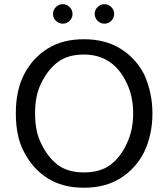

<svg xmlns="http://www.w3.org/2000/svg" viewBox="-20 -881 798 910"><path d="M55 0ZM662.5 -530Q702.5 -442.5 702.5 -343.8Q702.5 -242.5 662.5 -158.8Q622.5 -81.2 550.6 -36.2Q478.8 8.8 377.5 8.8Q276.2 8.8 205.6 -36.2Q135 -81.2 95 -158.8Q55 -231.2 55 -343.8Q55 -453.8 95 -530Q135 -606.2 205.6 -650.6Q276.2 -695 377.5 -695Q478.8 -695 550.6 -650.6Q622.5 -606.2 662.5 -530ZM581.2 -201.2Q611.2 -263.8 611.2 -343.8Q611.2 -422.5 581.2 -486.2Q517.5 -622.5 377.5 -622.5Q300 -622.5 252.5 -585.6Q205 -548.8 175 -486.2Q146.2 -428.8 146.2 -343.8Q146.2 -257.5 175 -201.2Q205 -137.5 252.5 -100.6Q300 -63.8 377.5 -63.8Q456.2 -63.8 504.4 -100.6Q552.5 -137.5 581.2 -201.2ZM231.2 -815Q231.2 -833.8 245 -847.5Q258.8 -861.2 277.5 -861.2Q296.2 -861.2 310 -847.5Q323.8 -833.8 323.8 -815Q323.8 -796.2 310 -782.5Q296.2 -768.8 277.5 -768.8Q258.8 -768.8 245 -782.5Q231.2 -796.2 231.2 -815ZM428.8 -815Q428.8 -833.8 442.5 -847.5Q456.2 -861.2 475 -861.2Q493.8 -861.2 507.5 -847.5Q521.2 -833.8 521.2 -815Q521.2 -796.2 507.5 -782.5Q493.8 -768.8 475 -768.8Q456.2 -768.8 442.5 -782.5Q428.8 -796.2 428.8 -815Z"/></svg>

Font: Cambay
Style: Regular
Weight: 400
Version: Version 1.180;PS 001.180;hotconv 1.0.70;makeotf.lib2.5.58329